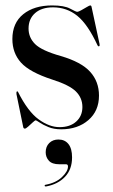

<svg xmlns="http://www.w3.org/2000/svg" viewBox="-20 -466 416 706"><path d="M199 1.5Q237.5 1.5 260.2 -19Q283 -39.5 283 -72.5Q283 -106 259 -129.8Q235 -153.5 172 -173.5Q89 -200.5 57.2 -235.8Q25.5 -271 25.5 -322.5Q25.5 -381.5 65.5 -413.8Q105.5 -446 171.5 -446Q216.5 -446 238 -434.2Q259.5 -422.5 264 -422.5Q268 -422.5 278.5 -428.2Q289 -434 299 -440Q309 -446 311.5 -446Q315.5 -446 316.5 -441.5L346 -304.5Q347.5 -297.5 344.5 -296Q341.5 -294.5 339 -298.5Q303 -376.5 264.2 -407.8Q225.5 -439 175 -439Q133 -439 109 -417.8Q85 -396.5 85 -361Q85 -328 109 -304Q133 -280 203.5 -260Q279 -238 311.5 -202Q344 -166 344 -114.5Q344 -58 304.8 -24.2Q265.5 9.5 205 9.5Q178 9.5 158 1.2Q138 -7 126 -15.2Q114 -23.5 111 -23.5Q108.5 -23.5 100.2 -15.8Q92 -8 83.5 -0.5Q75 7 71.5 7Q66 7 65 -0.5L40.5 -120Q39.5 -128 42.5 -130Q44.5 -131 46.5 -127.5Q82.5 -56 122 -27.2Q161.5 1.5 199 1.5ZM198 138Q171.5 138 159.8 125Q148 112 148 94Q148 73 161 60Q174 47 195 47Q218.5 47 231.8 63.8Q245 80.5 245 112.5Q245 157 219 184.2Q193 211.5 150 219.5Q145 220.5 144.5 217.5Q143.5 214 147 213.5Q185.5 206.5 207.8 185.2Q230 164 230 146Q230 138 222.5 138Z"/></svg>

Font: Fraunces 144pt S000
Style: Regular
Weight: 400
Version: Version 1.000; ttfautohint (v1.8.3)